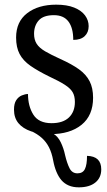

<svg xmlns="http://www.w3.org/2000/svg" viewBox="-20 -565 458 823"><path d="M318 238Q293 238 274.5 230Q256 222 243.5 207.5Q231 193 222 171.5Q213 150 208 123Q202 90 190 66.5Q178 43 159 26Q140 9 112 -4L207 7Q228 19 240.5 45Q253 71 259 100Q267 134 278 156Q289 178 312 178Q335 178 344 159.5Q353 141 353 103Q384 104 399 118.5Q414 133 414 161Q414 197 388.5 217.5Q363 238 318 238ZM196 10Q149 10 113.5 -2Q78 -14 59 -37Q40 -60 40 -95Q40 -121 49.5 -135.5Q59 -150 73.5 -156Q88 -162 100 -162Q100 -110 123 -73.5Q146 -37 201 -37Q250 -37 275.5 -61.5Q301 -86 301 -128Q301 -153 291.5 -169.5Q282 -186 258 -201.5Q234 -217 191 -237Q142 -261 110.5 -283Q79 -305 64 -333.5Q49 -362 49 -404Q49 -472 96.5 -508.5Q144 -545 221 -545Q267 -545 298 -532.5Q329 -520 344.5 -499Q360 -478 360 -453Q360 -426 343 -410Q326 -394 294 -394Q294 -445 273.5 -472.5Q253 -500 211 -500Q166 -500 146 -477.5Q126 -455 126 -420Q126 -395 137 -377.5Q148 -360 173.5 -345Q199 -330 239 -312Q288 -290 318.5 -268Q349 -246 364 -217Q379 -188 379 -146Q379 -70 329.5 -30Q280 10 196 10Z"/></svg>

Font: Noto Serif SemiCondensed
Style: Regular
Weight: 400
Width: 4
Designer: Monotype Design Team
Foundry: Monotype Imaging Inc.
Version: Version 2.013